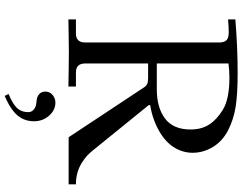

<svg xmlns="http://www.w3.org/2000/svg" viewBox="-128 -636 1036 821"><g transform="rotate(90 390.5 -225.0)"><path d="M371.1 99.6Q371.1 80.6 385.5 68.6Q399.9 56.6 418.5 56.6Q450.2 56.6 474.6 84Q498 110.8 498 148.4Q498 199.2 459 232.9Q433.6 254.9 389.6 273.4L381.3 256.8Q420.9 240.7 439 223.1Q459 203.6 459 172.4Q459 155.3 442.4 145Q432.1 138.7 411.6 137.2Q394 136.2 382.6 126.5Q371.1 116.7 371.1 99.6ZM62.5 1V-31.2H123Q161.1 -31.2 161.1 -70.3V-644.5Q161.1 -665 151.6 -674.8Q142.1 -684.6 117.2 -684.6Q94.7 -684.6 62.5 -681.6V-712.9Q184.1 -722.7 290 -722.7Q382.8 -722.7 436.5 -714.1Q490.2 -705.6 537.1 -681.6Q584 -657.2 608.4 -616.2Q632.8 -575.2 632.8 -530.3Q632.8 -488.3 609.9 -451.2Q586.9 -414.1 541 -387.7Q490.2 -358.4 428.7 -348.6V-342.8L621.1 -105.5Q634.8 -88.4 646.2 -78.1Q657.7 -67.9 676.8 -55.7Q716.3 -31.2 767.6 -31.2V0H566.4L354.5 -320.3Q347.7 -331.1 339.4 -335.4Q331.1 -339.8 313.5 -339.8H251V-70.3Q251 -31.2 289.1 -31.2H349.6V1Q347.7 1 289.6 0Q231.4 -1 206.1 -1Q180.7 -1 122.6 0Q64.5 1 62.5 1ZM251 -377H361.3Q439.5 -377 486.3 -412.1Q533.2 -447.3 533.2 -521.5Q533.2 -567.9 512.2 -600.6Q491.2 -633.3 449.2 -659.2Q403.3 -687.5 311.5 -687.5Q281.2 -687.5 251 -683.6Z"/></g></svg>

Font: Theano Old Style
Style: Regular
Weight: 400
Designer: Alexey Kryukov
Version: Version 2.00